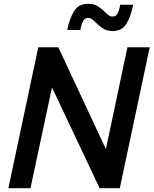

<svg xmlns="http://www.w3.org/2000/svg" viewBox="-20 -988 806 1008"><path d="M571 -825Q544 -825 526 -835.5Q508 -846 494 -859.5Q480 -873 468 -883.5Q456 -894 442 -894Q426 -894 416.5 -877.5Q407 -861 402 -831H333Q345 -890 368.5 -929Q392 -968 443 -968Q470 -968 488.5 -958Q507 -948 520.5 -934.5Q534 -921 546 -911Q558 -901 572 -901Q588 -901 597 -917Q606 -933 611 -963H679Q668 -904 644.5 -864.5Q621 -825 571 -825ZM24 0 181 -740H286L536 -205L649 -740H766L609 0H503L253 -529L140 0Z"/></svg>

Font: Be Vietnam Pro Medium
Style: Italic
Weight: 500
Italic angle: -12°
Designer: Lam Bao, Tony Le, Vietanh Nguyen
Foundry: Yellow Type Foundry
Version: Version 1.002; ttfautohint (v1.8.3)